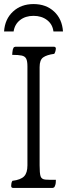

<svg xmlns="http://www.w3.org/2000/svg" viewBox="-25 -1005 330 945"><path d="M40 -80Q30 -80 30 -90Q30 -94 31 -101.5Q32 -109 36 -115Q77 -120 93.5 -137Q110 -154 110 -191V-678Q110 -704 104 -716Q98 -728 82 -731.5Q66 -735 35 -735Q35 -740 36 -748Q37 -756 38 -761Q41 -772 45.5 -773.5Q50 -775 51 -775H240Q250 -775 250 -765Q250 -761 248 -753.5Q246 -746 242 -740Q205 -735 187.5 -722.5Q170 -710 170 -675V-191Q170 -153 174.5 -138Q179 -123 198 -121Q205 -120 222.5 -120Q240 -120 250 -120Q250 -115 249.5 -107Q249 -99 247 -94Q244 -84 240 -82Q236 -80 234 -80ZM140 -985Q202 -985 241.5 -948Q281 -911 285 -850H238Q234 -885 207 -906Q180 -927 140 -927Q100 -927 73.5 -906Q47 -885 42 -850H-5Q-1 -911 39 -948Q79 -985 140 -985Z"/></svg>

Font: Gowun Batang
Style: Regular
Weight: 400
Designer: Yanghee Ryu
Foundry: Yanghee Ryu
Version: Version 2.000